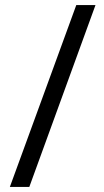

<svg xmlns="http://www.w3.org/2000/svg" viewBox="-20 -737 411 760"><path d="M358 -717 96 3H19L282 -717Z"/></svg>

Font: Noto Sans Thai ExtCond
Style: Regular
Weight: 400
Width: 2
Designer: Monotype Design Team
Foundry: Monotype Imaging Inc.
Version: Version 2.002; ttfautohint (v1.8.4.7-5d5b)